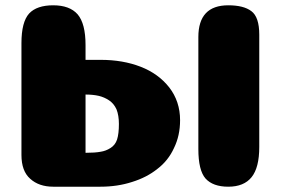

<svg xmlns="http://www.w3.org/2000/svg" viewBox="-20 -704 1060 725"><path d="M959 -573Q959 -640 929 -662Q900 -684 842 -684Q729 -684 729 -564V-141Q729 -61 756 -30Q784 1 842 1Q901 1 930 -35Q959 -71 959 -149ZM303 -347Q331 -347 353 -342Q374 -337 392 -325Q410 -313 420 -291Q429 -268 429 -236Q429 -199 422 -177Q415 -156 397 -145Q380 -134 360 -131Q339 -127 303 -127ZM61 -119Q61 -58 94 -29Q127 1 181 1H359Q424 1 479 -17Q534 -34 574 -66Q615 -97 637 -145Q660 -192 660 -250Q660 -321 619 -374Q578 -426 511 -452Q444 -478 360 -478H303V-534Q303 -615 273 -650Q243 -684 181 -684Q119 -684 90 -653Q61 -621 61 -541Z"/></svg>

Font: Coiny 2.0
Style: Regular
Weight: 400
Version: Version 1.001 July 11, 2018